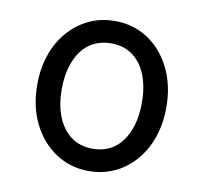

<svg xmlns="http://www.w3.org/2000/svg" viewBox="-65 -589 719 678"><g transform="rotate(10 294.0 -250.0)"><path d="M295 19Q228 19 175.5 -16Q123 -51 93 -111.5Q63 -172 63 -250Q63 -309 80 -358Q97 -407 128.5 -443Q160 -479 202 -499Q244 -519 295 -519Q362 -519 414 -484.5Q466 -450 496 -389Q526 -328 526 -250Q526 -203 515 -162Q504 -121 483.5 -88Q463 -55 434.5 -31Q406 -7 370.5 6Q335 19 295 19ZM295 -61Q328 -61 354.5 -74Q381 -87 399.5 -112Q418 -137 428 -172Q438 -207 438 -250Q438 -308 421 -350.5Q404 -393 372 -416Q340 -439 295 -439Q262 -439 235 -426Q208 -413 189.5 -388Q171 -363 161 -328.5Q151 -294 151 -250Q151 -192 168.5 -149.5Q186 -107 218 -84Q250 -61 295 -61Z"/></g></svg>

Font: Playwrite US Modern
Style: Regular
Weight: 400
Designer: Veronika Burian, José Scaglione
Foundry: TypeTogether
Version: Version 1.002